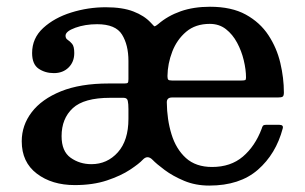

<svg xmlns="http://www.w3.org/2000/svg" viewBox="-20 -552 926 583"><path d="M46 -123Q46 -171.5 76.2 -211.2Q106.5 -251 165.2 -274.8Q224 -298.5 310 -298.5H357Q365.5 -298.5 367.8 -300.5Q370 -302.5 370 -311.5V-367Q370 -415.5 350.5 -447Q331 -478.5 275 -478.5Q238.5 -478.5 208.8 -467.8Q179 -457 179 -443.5Q179 -435 185.8 -430.8Q192.5 -426.5 199 -418.8Q205.5 -411 205.5 -391Q205.5 -364 188.2 -347Q171 -330 143.5 -330Q117 -330 97.2 -343.5Q77.5 -357 77.5 -391Q77.5 -436 111.2 -467Q145 -498 196.2 -514Q247.5 -530 301 -530Q352 -530 385 -517.2Q418 -504.5 437.5 -483.5Q446 -474.5 448 -472.5Q450 -470.5 460.5 -479Q489.5 -504 528.8 -517.8Q568 -531.5 617.5 -531.5Q683 -531.5 726.2 -507.8Q769.5 -484 795 -445.2Q820.5 -406.5 831.2 -360.8Q842 -315 842 -271Q842 -261 838.2 -258.5Q834.5 -256 824 -256H502.5Q486.5 -256 486.5 -241.5Q487 -189 500.8 -144.2Q514.5 -99.5 544.5 -72.2Q574.5 -45 624 -45Q680.5 -45 717.5 -76.5Q754.5 -108 774.5 -161Q776 -166.5 778.2 -169.8Q780.5 -173 788.5 -173H828Q841.5 -173 838.5 -162Q818 -84.5 763 -36.5Q708 11.5 615.5 11.5Q573.5 11.5 539 -3Q504.5 -17.5 479.8 -36Q455 -54.5 443.5 -66.5Q428 -82.5 413.5 -67Q402.5 -55 375 -36.8Q347.5 -18.5 305 -4.2Q262.5 10 207 10Q137.5 10 91.8 -24.8Q46 -59.5 46 -123ZM502.5 -307.5H712.5Q722.5 -307.5 724.8 -309Q727 -310.5 727 -316.5Q727 -340.5 720.2 -368.8Q713.5 -397 700 -422.2Q686.5 -447.5 666 -463.5Q645.5 -479.5 617 -479.5Q573.5 -479.5 545.2 -455.5Q517 -431.5 503 -395Q489 -358.5 488.5 -321Q488.5 -313 490.8 -310.2Q493 -307.5 502.5 -307.5ZM370 -221Q370 -236.5 368 -245.8Q366 -255 355.5 -255H314.5Q235 -255 201 -223.5Q167 -192 167 -138.5Q167 -92.5 194.5 -73Q222 -53.5 257.5 -53.5Q305.5 -53.5 337.8 -89.5Q370 -125.5 370 -191Z"/></svg>

Font: Besley Medium
Style: Regular
Weight: 500
Designer: Owen Earl
Foundry: indestructible type*
Version: Version 2.001; ttfautohint (v1.8.3)